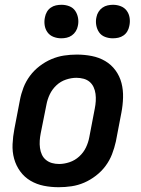

<svg xmlns="http://www.w3.org/2000/svg" viewBox="-20 -770 590 802"><path d="M225 12Q193 12 163 6Q133 0 107.5 -15Q82 -30 64.5 -54Q47 -78 39 -107Q31 -136 32.5 -168Q34 -200 40 -231L63 -351Q68 -378 78 -404Q88 -430 105 -453Q122 -476 145.5 -494Q169 -512 195 -523Q221 -534 247.5 -538Q274 -542 301 -542Q333 -542 363.5 -536Q394 -530 419.5 -515Q445 -500 462.5 -476Q480 -452 487.5 -423Q495 -394 494 -362Q493 -330 487 -299L464 -179Q458 -152 448 -126Q438 -100 421 -77Q404 -54 380.5 -36Q357 -18 331.5 -7Q306 4 279 8Q252 12 225 12ZM227 -85Q248 -85 270.5 -92.5Q293 -100 311 -116.5Q329 -133 339 -154Q349 -175 353 -197L376 -317Q379 -332 380 -347.5Q381 -363 379 -378Q377 -393 371 -406Q365 -419 354.5 -428Q344 -437 329.5 -441Q315 -445 299 -445Q278 -445 255.5 -437.5Q233 -430 215.5 -413.5Q198 -397 188 -376Q178 -355 174 -333L150 -213Q147 -198 146 -182.5Q145 -167 147 -152Q149 -137 155 -124Q161 -111 172 -102Q183 -93 197 -89Q211 -85 227 -85ZM451 -610Q434 -610 418.5 -616Q403 -622 394 -635Q385 -648 382 -665Q379 -682 383 -699Q385 -710 391.5 -720.5Q398 -731 408 -738Q418 -745 429.5 -747.5Q441 -750 452 -750Q469 -750 484.5 -744Q500 -738 509.5 -725Q519 -712 521.5 -695Q524 -678 520 -661Q518 -650 512 -639.5Q506 -629 496 -622Q486 -615 474.5 -612.5Q463 -610 451 -610ZM236 -610Q219 -610 203.5 -616Q188 -622 178.5 -635Q169 -648 166.5 -665Q164 -682 168 -699Q170 -710 176 -720.5Q182 -731 192 -738Q202 -745 213.5 -747.5Q225 -750 237 -750Q254 -750 269.5 -744Q285 -738 294 -725Q303 -712 306 -695Q309 -678 305 -661Q303 -650 296.5 -639.5Q290 -629 280 -622Q270 -615 258.5 -612.5Q247 -610 236 -610Z"/></svg>

Font: Lode
Style: Bold Italic
Weight: 700
Italic angle: -11°
Monospace: yes
Designer: Belleve Invis
Foundry: Belleve Invis
Version: Version 29.2.0; ttfautohint (v1.8.3)